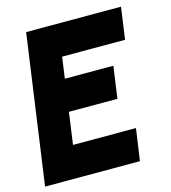

<svg xmlns="http://www.w3.org/2000/svg" viewBox="-115 -786 777 872"><g transform="rotate(-15 273.0 -350.0)"><path d="M-10.5 0 88 -700H534L513 -550H217L203 -450H431L410 -300H182L161 -150H457L435.5 0Z"/></g></svg>

Font: Urbanist Black
Style: Italic
Weight: 900
Italic angle: -8°
Designer: Corey Hu
Foundry: Corey Hu
Version: Version 1.330; ttfautohint (v1.8.4.7-5d5b)